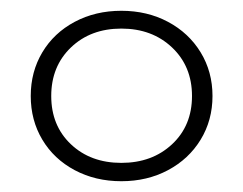

<svg xmlns="http://www.w3.org/2000/svg" viewBox="-20 -765 451 356"><path d="M37 -587Q37 -632 58.5 -668Q80 -704 118.5 -724.5Q157 -745 205 -745Q253 -745 291.5 -724.5Q330 -704 352 -668Q374 -632 374 -587Q374 -542 352 -506Q330 -470 291.5 -449.5Q253 -429 205 -429Q157 -429 118.5 -449.5Q80 -470 58.5 -506Q37 -542 37 -587ZM336 -587Q336 -642 299 -677Q262 -712 205 -712Q148 -712 111.5 -677Q75 -642 75 -587Q75 -532 111.5 -497.5Q148 -463 205 -463Q262 -463 299 -497.5Q336 -532 336 -587Z"/></svg>

Font: Idrija Light
Style: Regular
Weight: 300
Designer: Julieta Ulanovsky
Foundry: Julieta Ulanovsky
Version: Version 7.200